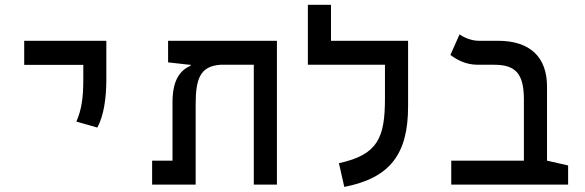

<svg xmlns="http://www.w3.org/2000/svg" viewBox="-20 -752 2384 782"><path d="M376.5 -232.4C402.8 -281.2 413.1 -352.5 413.1 -428.2V-585.9H78.6V-487.8H319.3V-428.2C319.3 -352.5 312 -304.7 291 -256.8Z M1107.9 0V-585.9H664.6V-498L751 -488.3H756.8V-484.9C714.8 -465.8 682.6 -428.7 682.6 -335.4V-97.7H599.6V0H776.9V-326.2C776.9 -428.7 793.5 -482.9 878.9 -488.3H1013.7V0Z M1642.1 -585.9H1328.1V-732.4H1233.9V-488.3H1547.9V-351.1C1547.9 -190.9 1519 -121.6 1360.4 -87.4L1382.3 9.3C1569.8 -27.3 1642.1 -125.5 1642.1 -318.4Z M2293.9 -78.1 2208 -97.7V-398.9C2208 -520.5 2138.2 -585.9 2007.8 -585.9H1929.2C1897.9 -585.9 1866.2 -601.6 1851.6 -611.8L1814.5 -528.3C1840.8 -508.3 1877.4 -488.3 1925.3 -488.3H1992.2C2081.1 -488.3 2113.8 -451.2 2113.8 -345.7V-97.7H1817.9V0H2293.9Z"/></svg>

Font: Cascadia Code PL
Style: Regular
Weight: 400
Monospace: yes
Designer: Aaron Bell
Foundry: Saja Typeworks
Version: Version 2404.023